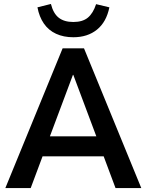

<svg xmlns="http://www.w3.org/2000/svg" viewBox="-20 -949 740 969"><path d="M7 0 296 -705H404L693 0H563L489 -198L540 -160H159L209 -198L135 0ZM348 -571 221 -232 200 -261H498L477 -232L350 -571ZM350 -761Q301 -761 263 -778.5Q225 -796 201.5 -830Q178 -864 169 -912L237 -929Q249 -881 276.5 -859.5Q304 -838 350 -838Q397 -838 423.5 -860Q450 -882 465 -928L532 -912Q517 -838 469.5 -799.5Q422 -761 350 -761Z"/></svg>

Font: Nunito Sans 10pt SemiCondensed
Style: Bold
Weight: 700
Width: 4
Designer: Vernon Adams
Foundry: Vernon Adams
Version: Version 3.101;gftools[0.9.27]